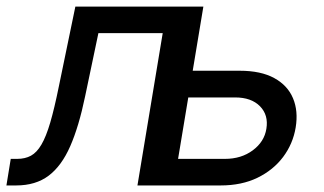

<svg xmlns="http://www.w3.org/2000/svg" viewBox="-44 -566 990 586"><path d="M-24.4 0 -11.2 -81.1H8.3Q32.7 -81.1 50.5 -90.8Q68.4 -100.6 82.5 -124.8Q96.7 -148.9 109.4 -192.1Q122.1 -235.4 135.7 -302.7L186 -545.9H554.2L463.9 0H375.5L452.6 -464.8H256.3L215.8 -272Q196.8 -180.2 170.4 -119.9Q144 -59.6 104.5 -29.8Q64.9 0 5.4 0ZM530.8 -350.1H687.5Q752.4 -350.1 793.2 -327.6Q834 -305.2 850.3 -266.1Q866.7 -227.1 858.4 -176.8Q850.1 -127 820.1 -86.9Q790 -46.9 741.7 -23.4Q693.4 0 629.4 0H398.4L488.8 -545.9H576.7L499.5 -81.1H642.6Q692.4 -81.1 727.5 -107.2Q762.7 -133.3 769 -172.9Q775.9 -214.8 749.5 -241.7Q723.1 -268.6 673.8 -268.6H516.6Z"/></svg>

Font: Inter
Style: Italic
Weight: 400
Italic angle: -9.3988°
Designer: Rasmus Andersson
Foundry: rsms
Version: Version 4.001;git-66647c0bb